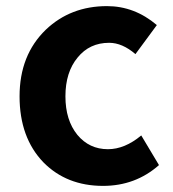

<svg xmlns="http://www.w3.org/2000/svg" viewBox="-20 -594 567 628"><path d="M122 -63Q44 -144 44 -279Q44 -414 130 -497Q211 -574 330 -574Q420 -574 493 -512L423 -417Q380 -454 337 -454Q273 -454 234 -406Q194 -358 194 -279Q194 -201 233 -153Q272 -106 333 -106Q388 -106 442 -151L500 -54Q423 14 317 14Q198 14 122 -63Z"/></svg>

Font: Noto Sans Tobesmart edit
Style: Bold
Weight: 700
Designer: Ryoko NISHIZUKA  (kana & ideographs); Paul D. Hunt (Latin, Greek & Cyrillic); Wenlong ZHANG  (bopomofo); Sandoll Communi
Foundry: Adobe Systems Incorporated
Version: Version 1.005 Oct 7, 2021